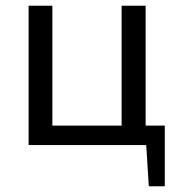

<svg xmlns="http://www.w3.org/2000/svg" viewBox="-20 -507 634 671"><path d="M556 144H500L491 0H80V-487H163V-68H405V-487H489V-68H556Z"/></svg>

Font: Exo 2.0
Style: Regular
Weight: 400
Designer: Natanael Gama
Version: Version 1.001;PS 001.001;hotconv 1.0.70;makeotf.lib2.5.58329